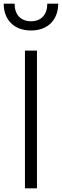

<svg xmlns="http://www.w3.org/2000/svg" viewBox="-41 -1019 335 1039"><path d="M94 0H159V-745H94ZM-21 -999C-21 -914 33 -854 127 -854C220 -854 274 -914 274 -999H215C215 -941 183 -904 127 -904C70 -904 38 -941 38 -999Z"/></svg>

Font: Mluvka Light
Style: Regular
Weight: 300
Designer: Modified by Jiří Krblich, Original typeface by Gumpita Rahayu
Foundry: Gumpita Rahayu & Jiří Krblich
Version: Version 2.000;Glyphs 3.1.1 (3134)